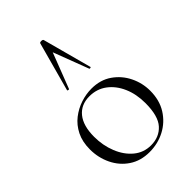

<svg xmlns="http://www.w3.org/2000/svg" viewBox="-221 -818 919 919"><g transform="rotate(-45 238.5 -358.5)"><path d="M230 13Q171 13 127.5 -16Q84 -45 60.5 -93.5Q37 -142 37 -198Q37 -250 56 -288Q75 -326 106.5 -350.5Q138 -375 175 -387Q212 -399 248 -399Q308 -399 351 -369Q394 -339 417 -292Q440 -245 440 -193Q440 -129 411 -83Q382 -37 334.5 -12Q287 13 230 13ZM258 -5Q314 -5 348 -42.5Q382 -80 382 -167Q382 -228 361 -276Q340 -324 302.5 -352Q265 -380 215 -380Q158 -380 126 -340.5Q94 -301 94 -227Q94 -168 114.5 -117Q135 -66 172 -35.5Q209 -5 258 -5ZM318 -476Q320 -474 314.5 -472.5Q309 -471 308 -474L240 -653L171 -474Q170 -471 164.5 -472.5Q159 -474 160 -476L228 -725Q229 -730 239 -730Q249 -730 251 -725Z"/></g></svg>

Font: Cormorant Light Light
Style: Regular
Weight: 300
Version: Version 4.000